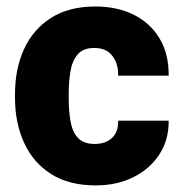

<svg xmlns="http://www.w3.org/2000/svg" viewBox="-20 -558 560 588"><path d="M269.5 -117.2Q304.2 -117.2 323.5 -136Q342.8 -154.8 341.8 -188.5H496.6Q497.1 -128.9 467.5 -84.2Q438 -39.6 387.5 -14.9Q336.9 9.8 273.4 9.8Q190.9 9.8 136 -25.4Q81.1 -60.5 53.5 -121.3Q25.9 -182.1 25.9 -258.3V-269.5Q25.9 -346.2 53.2 -406.7Q80.6 -467.3 135.5 -502.7Q190.4 -538.1 272.5 -538.1Q338.4 -538.1 388.9 -513.2Q439.5 -488.3 468.3 -440.9Q497.1 -393.6 496.6 -326.2H341.8Q342.8 -361.8 324.5 -386.5Q306.2 -411.1 268.6 -411.1Q234.9 -411.1 218 -391.6Q201.2 -372.1 195.8 -339.8Q190.4 -307.6 190.4 -269.5V-258.3Q190.4 -219.2 195.8 -187.3Q201.2 -155.3 218.3 -136.2Q235.4 -117.2 269.5 -117.2Z"/></svg>

Font: Vazirmatn RD Black
Style: Regular
Weight: 900
Designer: Saber Rastikerdar
Foundry: Saber Rastikerdar
Version: Version 32.102